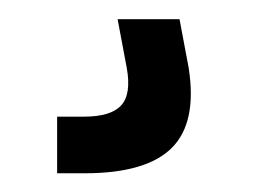

<svg xmlns="http://www.w3.org/2000/svg" viewBox="-20 -20 284 200"><path d="M39.5 160.5V101.5H67.5Q95.5 101.5 106.2 89.8Q117 78 112 50.5L102.5 0H167L176.5 50.5Q185.5 107.5 159 134Q132.5 160.5 68 160.5Z"/></svg>

Font: Big Shoulders Stencil Text Thin
Style: Bold
Weight: 700
Version: Version 2.001